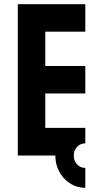

<svg xmlns="http://www.w3.org/2000/svg" viewBox="-20 -742 492 916"><path d="M65 0V-722H387V-591H196V-427H387V-296H196V-132H387V-58H386Q363 -58 347.5 -41Q332 -24 332 0Q332 25 347.5 42Q363 59 386 59H387V154Q357 154 331 142Q305 130 285.5 109Q266 88 255 60Q244 32 244 0Z"/></svg>

Font: PostBus
Style: Regular
Weight: 400
Designer: Peter Wiegel
Version: Version 1.001